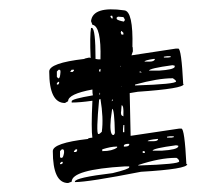

<svg xmlns="http://www.w3.org/2000/svg" viewBox="-20 -460 460 417"><path d="M369.1 -180.7H374Q380.9 -180.7 384.8 -103.5H386.7Q386.7 -92.8 286.1 -86.9Q171.9 -64.5 142.6 -64.5V-65.4Q142.6 -74.2 224.6 -84Q260.7 -92.8 260.7 -96.7V-98.6H251Q135.7 -91.8 135.7 -65.4L127.9 -62.5Q94.7 -62.5 94.7 -131.8Q94.7 -149.4 170.9 -158.2Q170.9 -160.2 180.7 -161.1V-160.2Q177.7 -179.7 180.7 -241.2Q153.3 -237.3 135.7 -237.3V-240.2Q135.7 -245.1 181.6 -252.9V-253.9Q180.7 -256.8 180.7 -265.6Q127.9 -255.9 127.9 -240.2L121.1 -236.3Q86.9 -236.3 86.9 -304.7Q86.9 -323.2 163.1 -332Q163.1 -333 173.8 -335L176.8 -334Q174.8 -382.8 177.7 -399.4H179.7Q187.5 -397.5 187.5 -332L193.4 -331.1H198.2Q200.2 -403.3 180.7 -406.2L177.7 -414.1Q181.6 -447.3 250 -437.5Q269.5 -435.5 267.6 -358.4Q268.6 -358.4 268.6 -348.6L265.6 -339.8L362.3 -354.5H367.2Q374 -354.5 377.9 -277.3H378.9Q378.9 -267.6 279.3 -260.7L261.7 -257.8L263.7 -165ZM280.3 -101.6V-100.6H282.2Q369.1 -103.5 369.1 -109.4V-110.4Q368.2 -114.3 363.3 -117.2H362.3Q327.1 -117.2 280.3 -101.6ZM273.4 -276.4V-274.4H274.4Q362.3 -277.3 362.3 -283.2V-284.2Q361.3 -286.1 355.5 -290H354.5Q323.2 -290 273.4 -276.4ZM193.4 -168.9H194.3Q196.3 -168.9 201.2 -173.8V-174.8Q205.1 -203.1 198.2 -245.1Q197.3 -244.1 195.3 -244.1Q188.5 -170.9 193.4 -168.9ZM223.6 -223.6 220.7 -202.1Q217.8 -170.9 224.6 -167H227.5L229.5 -170.9Q228.5 -223.6 223.6 -223.6ZM303.7 -306.6H325.2Q356.4 -308.6 359.4 -314.5V-317.4L354.5 -318.4Q303.7 -311.5 303.7 -306.6ZM311.5 -132.8H332Q364.3 -134.8 367.2 -141.6V-143.6L362.3 -144.5Q311.5 -137.7 311.5 -132.8ZM202.1 -135.7V-131.8H203.1Q223.6 -131.8 234.4 -139.6V-141.6H232.4Q220.7 -141.6 202.1 -135.7ZM251 -418 248 -422.9 236.3 -423.8 233.4 -421.9V-419.9Q232.4 -417 244.1 -414.1L249 -413.1L251 -416ZM107.4 -308.6 103.5 -304.7V-293L106.4 -290H107.4Q110.4 -290 111.3 -302.7V-306.6L109.4 -308.6ZM114.3 -135.7 110.4 -131.8V-118.2L113.3 -117.2H114.3Q117.2 -117.2 119.1 -127.9V-132.8L117.2 -135.7ZM244.1 -231.4 243.2 -219.7Q241.2 -209 247.1 -208L248 -207V-210Q249 -231.4 244.1 -231.4ZM293.9 -326.2H304.7Q314.5 -326.2 316.4 -331.1V-332H313.5Q293.9 -329.1 293.9 -326.2ZM300.8 -153.3H312.5Q322.3 -153.3 323.2 -157.2V-158.2H321.3Q300.8 -156.2 300.8 -153.3ZM249 -143.6V-141.6H250Q259.8 -141.6 260.7 -145.5V-147.5H255.9Q249 -146.5 249 -143.6ZM349.6 -164.1 342.8 -163.1V-161.1H352.5L357.4 -162.1V-164.1ZM342.8 -337.9 335.9 -336.9V-335H344.7L350.6 -335.9V-337.9ZM250 -180.7V-188.5H248L247.1 -179.7V-172.9H250ZM248 -388.7 244.1 -392.6H243.2L242.2 -388.7L244.1 -384.8H248ZM144.5 -135.7 140.6 -131.8V-129.9H145.5L147.5 -132.8V-135.7ZM135.7 -308.6 132.8 -304.7V-303.7H137.7L140.6 -306.6V-308.6ZM224.6 -422.9 223.6 -425.8H220.7L219.7 -423.8L222.7 -419.9H224.6ZM106.4 -282.2 103.5 -279.3V-276.4H106.4L108.4 -279.3V-282.2ZM113.3 -108.4 110.4 -105.5V-103.5H113.3L116.2 -105.5V-108.4ZM198.2 -310.5 195.3 -308.6V-304.7H198.2ZM224.6 -241.2V-244.1H223.6L222.7 -240.2ZM293.9 -131.8H290V-127.9H294.9ZM285.2 -304.7H283.2V-302.7H288.1ZM241.2 -317.4V-314.5H242.2Q241.2 -315.4 241.2 -318.4ZM197.3 -257.8 196.3 -258.8V-256.8Q196.3 -255.9 195.3 -254.9H197.3ZM244.1 -272.5H243.2L244.1 -271.5Z"/></svg>

Font: Love Ya Like A Sister
Style: Regular
Weight: 400
Designer: Kimberly Geswein
Foundry: Kimberly Geswein
Version: Version 1.002 2007